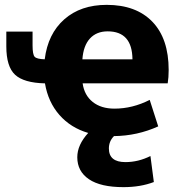

<svg xmlns="http://www.w3.org/2000/svg" viewBox="-20 -550 750 790"><path d="M525 -306Q524 -421 423 -421Q377 -421 350 -391.5Q323 -362 319 -306ZM164 -306Q177 -411 244.5 -470.5Q312 -530 419 -530Q540 -530 607 -460.5Q674 -391 674 -262Q674 -231 670 -207H320Q327 -158 361.5 -130.5Q396 -103 451 -103Q525 -103 596 -139L631 -30Q545 9 449 10Q428 31 428 61Q428 117 496 117Q549 117 599 92L613 199Q558 220 488 220Q394 220 346 187.5Q298 155 298 97Q298 46 343 -3Q271 -24 224.5 -77Q178 -130 165 -207Q78 -209 42 -242.5Q6 -276 6 -359V-420H114V-363Q114 -326 122.5 -316.5Q131 -307 164 -306Z"/></svg>

Font: M PLUS 1p ExtraBold
Style: Regular
Weight: 800
Version: Version 1.062